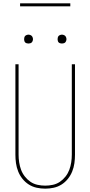

<svg xmlns="http://www.w3.org/2000/svg" viewBox="-20 -1119 540 1147"><path d="M250 8Q224 8 199 2.5Q174 -3 152.5 -16.5Q131 -30 114.5 -50.5Q98 -71 88.5 -95Q79 -119 75.5 -144Q72 -169 72 -195V-735H91V-195Q91 -172 94.5 -149Q98 -126 106 -104.5Q114 -83 128.5 -64.5Q143 -46 162 -33Q181 -20 204 -15Q227 -10 250 -10Q273 -10 296 -15Q319 -20 338 -33Q357 -46 371.5 -64.5Q386 -83 394 -104.5Q402 -126 405.5 -149Q409 -172 409 -195V-735H428V-195Q428 -169 424.5 -144Q421 -119 411.5 -95Q402 -71 385.5 -50.5Q369 -30 347.5 -16.5Q326 -3 301 2.5Q276 8 250 8ZM350 -859Q345 -859 339.5 -860.5Q334 -862 330.5 -865.5Q327 -869 325.5 -874.5Q324 -880 324 -885Q324 -890 325.5 -895.5Q327 -901 330.5 -904.5Q334 -908 339.5 -910Q345 -912 350 -912Q355 -912 360.5 -910Q366 -908 369.5 -904.5Q373 -901 375 -895.5Q377 -890 377 -885Q377 -880 375 -874.5Q373 -869 369.5 -865.5Q366 -862 360.5 -860.5Q355 -859 350 -859ZM150 -859Q145 -859 139.5 -860.5Q134 -862 130.5 -865.5Q127 -869 125.5 -874.5Q124 -880 124 -885Q124 -890 125.5 -895.5Q127 -901 130.5 -904.5Q134 -908 139.5 -910Q145 -912 150 -912Q155 -912 160.5 -910Q166 -908 169.5 -904.5Q173 -901 175 -895.5Q177 -890 177 -885Q177 -880 175 -874.5Q173 -869 169.5 -865.5Q166 -862 160.5 -860.5Q155 -859 150 -859ZM100 -1081V-1099H400V-1081Z"/></svg>

Font: Iosevka Curly Thin
Style: Regular
Weight: 100
Monospace: yes
Designer: Belleve Invis
Foundry: Belleve Invis
Version: Version 22.1.2; ttfautohint (v1.8.4)